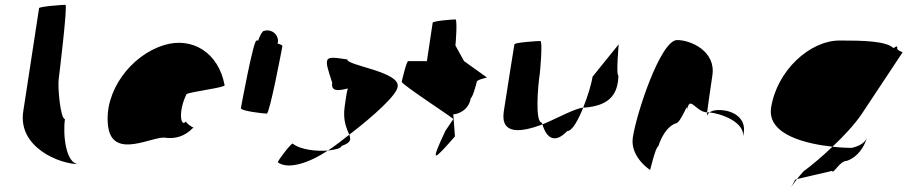

<svg xmlns="http://www.w3.org/2000/svg" viewBox="-20 -723 3786 801"><path d="M77 -258C54 -108 229 -38 309 -38C253 -38 242 -167 251 -226C232 -227 220 -361 225 -394C226 -401 263 -703 253 -703C243 -703 144 -696 143 -689Z M431 -196C450 -52 623 -160 672 -148C711 -144 749 -152 787 -191C779 -193 753 -212 756 -217C734 -188 722 -257 758 -330C770 -340 925 -358 917 -368C891 -506 780 -570 665 -535C526 -493 412 -341 431 -196ZM756 -218V-217ZM788 -192 787 -191C789 -191 789 -191 788 -190Z M985 -272C983 -260 1080 -249 1093 -249C1105 -249 1156 -518 1158 -530C1159 -534 1151 -538 1138 -541C1140 -548 1141 -556 1138 -564C1132 -588 1105 -602 1081 -594C1075 -594 1066 -578 1057 -554H1050C1037 -554 987 -284 985 -272Z M1139 -46C1181 -14 1270 -43 1348 -95C1301 -91 1233 -98 1201 -124C1193 -124 1141 -56 1139 -46ZM1366 -378C1360 -340 1392 -344 1431 -354C1425 -333 1422 -306 1418 -279C1409 -218 1428 -184 1437 -161C1539 -239 1638 -329 1639 -362C1649 -424 1425 -450 1429 -475C1330 -490 1329 -490 1366 -378ZM1348 -95C1379 -98 1404 -105 1405 -114C1444 -128 1445 -140 1437 -161C1407 -137 1377 -114 1348 -95Z M1656 -382C1654 -371 1879 -226 1871 -226L1838 -177C1771 -34 1790 -54 1878 -154L1871 -246C1887 -246 1936 -261 1944 -314C1951 -314 1967 -371 1969 -382C1971 -392 2018 -400 2011 -400L1916 -468L1880 -533C1881 -540 1889 -642 1880 -642C1871 -642 1786 -636 1785 -628L1761 -468H1683C1676 -468 1658 -392 1656 -382Z M2082 -260C2066 -158 2155 -171 2243 -204C2242 -206 2242 -209 2241 -211C2211 -211 2224 -366 2232 -416C2233 -424 2245 -552 2234 -552C2224 -552 2127 -546 2126 -538C2126 -538 2094 -340 2082 -260ZM2243 -204C2262 -139 2300 -127 2346 -176C2367 -176 2392 -221 2413 -274C2376 -270 2306 -230 2243 -204ZM2413 -274H2419C2515 -282 2558 -322 2560 -408C2549 -408 2562 -546 2561 -538L2452 -403C2447 -370 2431 -319 2413 -274Z M2620 -149C2608 -68 2692 -14 2692 -14C2691 -6 2715 -112 2726 -112C2745 -171 2775 -200 2798 -208C2822 -208 2854 -314 2846 -261C2857 -331 2881 -256 2930 -254C2934 -281 2942 -346 2952 -409C2967 -510 2861 -556 2805 -556C2736 -556 2635 -250 2620 -149ZM2930 -254C2930 -246 2929 -242 2930 -241C2929 -237 2930 -246 2940 -254ZM2940 -254C2985 -250 3090 -215 3080 -149L3083 -170C3092 -228 3042 -264 2978 -264C2959 -264 2947 -259 2940 -254Z M3197 -274C3179 -158 3351 -122 3453 -111C3499 -154 3543 -201 3574 -246L3745 -504C3752 -504 3721 -512 3723 -522C3725 -533 3717 -530 3708 -522C3677 -552 3582 -554 3483 -554C3358 -554 3221 -428 3197 -274ZM3298 26C3271 76 3275 62 3305 24ZM3305 24 3451 -10C3457 6 3482 -52 3513 -52C3537 -60 3576 -84 3596 -146C3585 -124 3562 -113 3533 -106C3518 -106 3487 -107 3453 -111C3412 -72 3370 -36 3332 -8C3321 4 3312 15 3305 24Z"/></svg>

Font: Ampere
Style: SCCndIta
Weight: 400
Version: Version 1